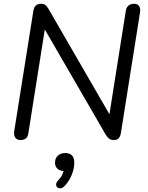

<svg xmlns="http://www.w3.org/2000/svg" viewBox="-20 -732 779 1013"><path d="M87.8 6.9Q69.9 6.9 60.9 -5.2Q52 -17.3 54.9 -39.1L156.3 -676Q159.7 -695 169.9 -703.4Q180.1 -711.9 195.1 -711.9Q211.1 -711.9 219.4 -705.6Q227.6 -699.3 235.8 -685.2L574.1 -100.3H552.8L643.6 -673.6Q649.4 -711.9 688.2 -711.9Q706.1 -711.9 714.1 -699.8Q722.1 -687.7 718.7 -666.3L617.8 -30Q612 6.9 581.9 6.9Q565.9 6.9 556.5 0.1Q547 -6.7 538.3 -20.7L200 -604.7H220.8L130 -31.4Q127.6 -12 117.4 -2.5Q107.2 6.9 87.8 6.9ZM318.7 251.4Q308.8 261.3 298.7 261.5Q288.6 261.7 282.3 256.1Q275.9 250.4 276.1 240.5Q276.4 230.6 286.2 220.3Q301.3 204.7 308.6 189.2Q315.9 173.7 318.4 156.1L321.5 170.7Q297.4 170.7 283.8 158.8Q270.3 146.9 270.3 126.6Q270.3 102.6 285.2 89Q300.1 75.5 324.1 75.5Q371.9 75.5 371.9 125.7Q371.9 148.1 365.1 171.4Q358.4 194.8 346.5 215.4Q334.6 236 318.7 251.4Z"/></svg>

Font: Nunito Variable Extra Light
Style: Italic
Weight: 200
Italic angle: -9°
Designer: Vernon Adams
Foundry: Vernon Adams
Version: Version 3.602